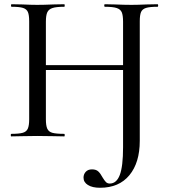

<svg xmlns="http://www.w3.org/2000/svg" viewBox="-20 -645 808 908"><path d="M375 195Q375 179 385.5 167.5Q396 156 415 156Q434 156 444.5 165.5Q455 175 465 194Q474 209 481 216Q488 223 499 223Q531 223 546.5 182.5Q562 142 562 51V-542Q562 -572 556 -586.5Q550 -601 532 -607Q514 -613 476 -613Q473 -613 473 -619Q473 -625 476 -625L523 -624Q569 -622 602 -622Q630 -622 674 -624L725 -625Q728 -625 728 -619Q728 -613 725 -613Q688 -613 670.5 -607.5Q653 -602 647 -588Q641 -574 641 -544V21Q641 124 592 183.5Q543 243 453 243Q417 243 396 230Q375 217 375 195ZM33 -12Q70 -12 87.5 -17Q105 -22 111.5 -36.5Q118 -51 118 -81V-544Q118 -574 112 -588Q106 -602 89 -607.5Q72 -613 35 -613Q32 -613 32 -619Q32 -625 35 -625L86 -624Q128 -622 156 -622Q187 -622 233 -624L284 -625Q286 -625 286 -619Q286 -613 284 -613Q246 -613 228 -607Q210 -601 203.5 -586.5Q197 -572 197 -542V-81Q197 -51 203.5 -36.5Q210 -22 227.5 -17Q245 -12 284 -12Q286 -12 286 -6Q286 0 284 0Q251 0 233 -1L156 -2L85 -1Q66 0 33 0Q31 0 31 -6Q31 -12 33 -12ZM155 -337H597V-314H155Z"/></svg>

Font: Cormorant Garamond Medium
Style: Regular
Weight: 500
Designer: Christian Thalmann (Catharsis Fonts)
Foundry: Catharsis Fonts
Version: Version 4.000